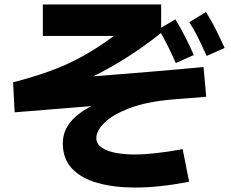

<svg xmlns="http://www.w3.org/2000/svg" viewBox="-20 -786 1040 865"><path d="M46 -280 39 -415Q127 -438 202.5 -465Q278 -492 348.5 -530.5Q419 -569 493 -624H173V-766H706V-661L770 -699Q794 -660 815 -618.5Q836 -577 853 -538L772 -502Q736 -583 705 -637Q631 -578 555 -529.5Q479 -481 400 -442Q527 -452 654 -462.5Q781 -473 897 -484L909 -350Q871 -347 833.5 -344Q796 -341 758 -338H759Q641 -328 564.5 -299Q488 -270 451 -233.5Q414 -197 414 -164Q414 -137 439 -120.5Q464 -104 503 -97Q542 -90 587 -90Q629 -90 683 -96Q737 -102 803 -114L832 33Q695 59 591 59Q494 59 420.5 38.5Q347 18 305 -26Q263 -70 263 -140Q263 -194 297 -235.5Q331 -277 392 -308Q306 -301 219.5 -294Q133 -287 46 -280ZM911 -534Q889 -583 871 -619Q853 -655 833 -686L908 -732Q933 -692 953.5 -651Q974 -610 992 -570Z"/></svg>

Font: Murecho
Style: Bold
Weight: 700
Designer: Neil Summerour
Foundry: Positype
Version: Version 1.010; ttfautohint (v1.8.3)